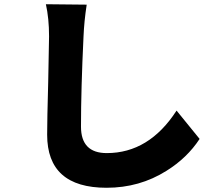

<svg xmlns="http://www.w3.org/2000/svg" viewBox="-20 -820 1040 908"><path d="M390 -798Q378 -720 375 -648Q363 -398 363 -221Q363 -96 485 -96Q685 -96 815 -297L924 -163Q865 -73 767 -12Q640 68 484 68Q203 68 203 -183Q203 -252 208 -434Q212 -617 212 -648Q212 -733 197 -800Z"/></svg>

Font: KaiGen Gothic KR Heavy
Style: Heavy
Weight: 900
Designer: Ryoko NISHIZUKA  (kana & ideographs); Paul D. Hunt (Latin, Greek & Cyrillic); Wenlong ZHANG  (bopomofo); Sandoll Communi
Foundry: Adobe Systems Incorporated
Version: Version 1.002 March 28, 2018